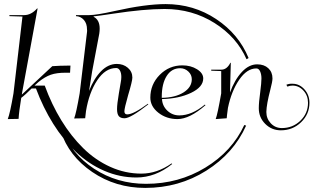

<svg xmlns="http://www.w3.org/2000/svg" viewBox="-20 -579 1549 940"><path d="M71 3 18 4Q29 -23 46 -122L90 -498L26 -500V-505H98Q133 -505 162 -538L164 -537L88 -124Q87 -119 87 -116L236 -255Q246 -256 273 -257L325 -258L323 -223H301Q257 -223 228.5 -213Q200 -203 169 -178L149 -160H199Q233 -67 280.5 10.5Q328 88 387.5 146.5Q447 205 520 238Q593 271 672 271Q749 271 820 221L823 224Q741 290 648 290Q566 290 490 257Q414 224 352 165Q290 106 240.5 27Q191 -52 156 -146H135Q100 -112 93 -107L84 -100Q73 -33 71 3Z M397 0 343 1Q353 -24 370 -122L406 -422Q407 -429 406 -435Q406 -464 390.5 -481.5Q375 -499 352 -500V-505H416Q452 -505 541 -525Q692 -559 791 -559Q928 -559 1038.5 -485.5Q1149 -412 1197 -295L1187 -289Q1139 -398 1030 -466.5Q921 -535 786 -535Q685 -535 534 -512Q461 -501 439 -499L438 -497Q468 -482 468 -439Q468 -427 466 -414L431 -229L416 -134Q440 -195 475 -230.5Q510 -266 552 -266Q584 -266 606 -247Q628 -228 628 -199Q628 -182 607 -112Q589 -49 589 -34Q589 -19 603 -19Q633 -19 704 -71L706 -68Q619 0 590 0Q570 0 561.5 -10.5Q553 -21 553 -45Q553 -69 562 -122L571 -175Q574 -190 574 -202Q574 -222 567 -234Q560 -246 549 -246Q496 -246 456 -186Q416 -126 401 -35Q397 -3 397 0ZM1185 36Q1124 172 990 256.5Q856 341 691 341Q546 341 431.5 263Q317 185 277 63L287 57Q328 173 440.5 247Q553 321 695 321Q855 321 985.5 241.5Q1116 162 1176 33Z M772 -100Q838 -101 878.5 -126.5Q919 -152 919 -191Q919 -213 902 -229Q885 -245 862 -245Q820 -245 796 -207Q772 -169 772 -105ZM773 -94Q775 -60 799.5 -37Q824 -14 858 -14Q919 -14 983 -67L986 -64Q908 4 849 4Q795 4 755.5 -27Q716 -58 716 -101Q716 -166 762 -212.5Q808 -259 873 -259Q914 -259 944.5 -240Q975 -221 975 -195Q975 -153 915.5 -124.5Q856 -96 773 -94Z M1090 0 1036 4Q1045 -19 1063 -122V-231L1014 -233V-238H1064Q1091 -238 1108 -272L1110 -271L1106 -126Q1129 -189 1164 -226.5Q1199 -264 1239 -264Q1273 -264 1293.5 -245Q1314 -226 1314 -195Q1314 -180 1303 -138Q1285 -69 1284 -31Q1284 2 1306 25Q1328 48 1360 48Q1413 48 1450.5 12Q1488 -24 1488 -76Q1488 -111 1465.5 -135.5Q1443 -160 1412 -160Q1399 -160 1387 -155L1382 -164Q1396 -170 1412 -169Q1446 -169 1470.5 -141.5Q1495 -114 1495 -76Q1495 -20 1454 19.5Q1413 59 1355 59Q1310 59 1278.5 27.5Q1247 -4 1247 -49Q1247 -78 1254 -128Q1260 -174 1260 -195Q1260 -215 1253.5 -229.5Q1247 -244 1235 -244Q1189 -244 1151 -188.5Q1113 -133 1096 -51Q1090 -7 1090 0Z"/></svg>

Font: Kleymissky
Style: Regular
Weight: 500
Italic angle: -8°
Designer: gluk
Foundry: gluk
Version: Version 0.283